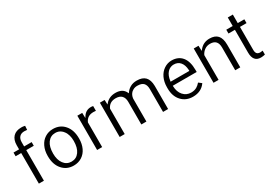

<svg xmlns="http://www.w3.org/2000/svg" viewBox="17 -1621 3506 2492"><g transform="rotate(-30 1770.5 -375.0)"><path d="M195.8 -14.6V-465.8V-473.1H203.1H308.6V-528.3H203.1H195.8V-535.6V-591.3C195.8 -625 204.6 -651.4 221.7 -669.9C238.8 -688.5 263.2 -697.8 294.9 -697.8C309.6 -697.8 323.7 -696.8 336.9 -694.8L340.8 -753.9C335 -755.4 329.1 -756.3 323.2 -757.3C316.9 -758.3 311 -759.3 305.2 -759.8C298.8 -760.3 293 -760.3 286.6 -760.3C259.8 -760.3 235.8 -756.8 215.8 -749.5C195.3 -742.2 177.7 -731 163.6 -716.3C149.4 -701.2 138.7 -683.6 131.3 -662.6C124 -641.6 120.1 -617.7 120.1 -589.8V-535.6V-528.3H112.8H36.6V-473.1H112.8H120.1V-465.8V-14.6Z M398.9 -262.7C398.9 -180.2 420.4 -114.3 463.9 -64.5C506.8 -15.1 563 9.8 632.3 9.8C678.7 9.8 719.2 -1.5 754.9 -24.4C790 -46.9 817.4 -78.6 836.4 -119.1C855.5 -160.2 865.2 -206.5 865.2 -258.3V-264.6C865.2 -347.7 843.8 -414.1 800.3 -463.9C778.8 -488.8 753.9 -507.3 726.1 -519.5C698.2 -531.7 666.5 -538.1 631.3 -538.1C585.9 -538.1 545.9 -526.9 510.7 -504.4C493.2 -493.2 477.5 -480 463.9 -464.4C450.2 -448.2 438.5 -430.2 428.7 -409.7C418.5 -388.7 411.1 -366.7 406.2 -343.3C401.4 -319.8 398.9 -294.9 398.9 -269ZM517.6 -420.4C546.4 -459 584.5 -478.5 631.3 -478.5C647.5 -478.5 662.1 -476.6 676.3 -472.2C689.9 -467.8 702.6 -460.9 714.8 -452.1C726.6 -443.4 737.3 -432.6 746.6 -419.4C753.9 -410.2 760.3 -399.9 765.6 -388.7C771 -377.4 775.4 -365.2 778.8 -353C782.2 -340.3 785.2 -327.1 787.1 -313C788.6 -298.8 789.6 -284.2 789.6 -269C789.6 -200.2 775.4 -147 747.6 -108.4C718.8 -68.8 680.7 -49.3 632.3 -49.3C608.4 -49.3 586.9 -54.2 567.9 -64C548.3 -73.7 531.7 -88.4 517.6 -107.4C489.3 -145.5 475.1 -195.8 475.1 -258.3C475.1 -328.1 489.3 -382.3 517.6 -420.4Z M1233.9 -533.7C1225.6 -536.6 1214.8 -538.1 1201.2 -538.1C1149.4 -538.1 1109.4 -515.6 1081.5 -470.7L1068.4 -450.2L1067.9 -474.6L1066.4 -528.3H993.2V-14.6H1068.8V-382.3V-383.8L1069.3 -385.3C1091.8 -438.5 1134.3 -465.3 1196.8 -465.3C1210 -465.3 1222.2 -464.4 1233.9 -462.9Z M1331.1 -528.3V-14.6H1406.7V-393.1V-394.5L1407.2 -396C1430.2 -449.2 1473.1 -476.1 1535.6 -476.1C1575.2 -476.1 1605 -465.8 1625.5 -444.8C1645.5 -423.8 1655.8 -393.6 1655.8 -353.5V-14.6H1731.9V-357.9V-358.4V-358.9C1733.9 -376.5 1738.3 -392.6 1745.1 -406.7C1752 -420.9 1761.2 -433.6 1772.9 -444.3C1780.8 -451.2 1789.6 -457 1798.8 -461.9C1808.1 -466.8 1817.9 -470.2 1828.1 -472.7C1838.4 -475.1 1849.6 -476.1 1861.3 -476.1C1904.3 -476.1 1935.1 -465.8 1953.6 -445.8C1972.2 -425.8 1981.4 -395.5 1981.4 -356V-14.6H2057.1V-361.3C2056.2 -420.9 2041.5 -465.3 2013.7 -494.6C1985.8 -523.4 1943.8 -538.1 1887.7 -538.1C1850.6 -538.1 1818.4 -530.8 1791.5 -515.6C1777.8 -508.3 1765.6 -499.5 1754.4 -489.7C1743.2 -479.5 1733.4 -468.3 1725.1 -456.1L1718.3 -445.8L1712.4 -457.5C1699.7 -484.4 1681.6 -504.9 1657.7 -518.1C1633.8 -531.2 1604 -538.1 1568.4 -538.1C1504.9 -538.1 1454.6 -516.1 1417 -472.2L1405.3 -458L1404.3 -476.6L1402.3 -528.3Z M2609.4 -83.5 2564.9 -117.7C2548.8 -98.1 2530.8 -82 2509.8 -69.8C2486.3 -56.2 2458 -49.3 2424.8 -49.3C2377.4 -49.3 2338.9 -66.9 2308.1 -101.6C2277.8 -136.2 2262.2 -181.6 2260.7 -237.8V-245.6H2268.1H2618.7V-276.9C2618.7 -361.3 2600.1 -426.3 2563.5 -471.2C2526.9 -515.6 2475.1 -538.1 2408.7 -538.1C2368.2 -538.1 2330.6 -526.4 2295.9 -503.4C2261.2 -480.5 2233.9 -448.2 2214.4 -407.2C2204.6 -386.2 2197.3 -364.3 2192.4 -340.8C2187.5 -317.4 2185.1 -292.5 2185.1 -266.1V-249C2185.1 -170.4 2207 -107.4 2250.5 -60.5C2293.9 -13.7 2350.1 9.8 2419.9 9.8C2503.4 9.8 2566.4 -21.5 2609.4 -83.5ZM2503.9 -436.5C2515.6 -422.4 2524.9 -405.8 2531.2 -386.7C2537.6 -367.2 2541.5 -345.2 2543 -320.3V-319.8V-313V-305.2H2535.6H2271H2262.7L2263.7 -314C2270 -365.2 2285.6 -405.8 2311.5 -434.6C2320.3 -444.3 2329.6 -452.6 2339.8 -459C2350.1 -465.3 2360.8 -470.2 2372.6 -473.6C2383.8 -477.1 2396 -478.5 2408.7 -478.5C2448.7 -478.5 2480.5 -464.4 2503.9 -436.5Z M2737.8 -528.3V-14.6H2813.5V-383.8V-385.3L2814.5 -387.2C2827.1 -413.6 2845.2 -435.1 2868.2 -451.2C2891.6 -467.8 2918.9 -476.1 2949.7 -476.1C2987.8 -476.1 3016.1 -466.3 3034.7 -446.3C3053.2 -426.8 3062.5 -397 3063 -356.9V-14.6H3138.7V-356.4C3138.2 -418 3125 -463.9 3098.1 -493.7C3071.3 -523.4 3031.2 -538.1 2977.1 -538.1C2914.1 -538.1 2863.3 -513.7 2824.7 -464.8L2812.5 -449.2L2811.5 -468.8L2809.1 -528.3Z M3321.8 -656.2V-535.6V-528.3H3314.5H3225.6V-471.2H3314.5H3321.8V-463.9V-127.4C3321.8 -83 3331.5 -48.8 3350.6 -25.4C3369.6 -2 3398.4 9.8 3436.5 9.8C3456.5 9.8 3477.1 6.8 3498.5 1.5V-57.1C3483.9 -54.2 3472.2 -52.7 3462.9 -52.7C3439.5 -52.7 3422.4 -59.1 3412.1 -71.8C3402.3 -84 3397.5 -102.1 3397.5 -126V-463.9V-471.2H3404.8H3496.1V-528.3H3404.8H3397.5V-535.6V-656.2Z"/></g></svg>

Font: Shabnam FD Light
Style: Regular
Weight: 300
Foundry: DejaVu fonts team - Redesigned by Saber Rastikerdar - Based on Vazir font
Version: Version 5.00;October 20, 2019;FontCreator 12.0.0.2547 64-bit